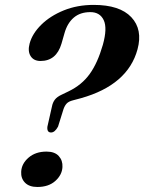

<svg xmlns="http://www.w3.org/2000/svg" viewBox="-20 -754 588 784"><path d="M192 -318.5Q195 -335 203.8 -346.8Q212.5 -358.5 232 -367.5L260 -381Q314 -407 346.2 -451.8Q378.5 -496.5 400 -571Q419 -639 403.5 -671.8Q388 -704.5 349 -704.5Q307.5 -704.5 281.2 -682Q255 -659.5 243.5 -619L231 -575.5Q210 -505 145.5 -505Q117.5 -505 105 -525Q92.5 -545 101 -576.5Q112 -617 148.5 -653Q185 -689 240.2 -711.5Q295.5 -734 362.5 -734Q469 -734 516.2 -683.8Q563.5 -633.5 541.5 -552.5Q502 -407 310.5 -353L278.5 -344.5Q260.5 -340 252.5 -331.5Q244.5 -323 239.5 -309L217 -237Q204 -213 188.5 -213Q171 -213 173.5 -236.5ZM132.5 9.5Q99.5 9.5 82.2 -8Q65 -25.5 66.5 -52.5Q68 -85.5 96.5 -110.2Q125 -135 170 -135Q203.5 -135 220 -116.8Q236.5 -98.5 235 -72Q233.5 -40 206 -15.2Q178.5 9.5 132.5 9.5Z"/></svg>

Font: Fraunces 72pt S000 SemiBold
Style: Italic
Weight: 600
Italic angle: -16°
Version: Version 1.000; ttfautohint (v1.8.3)